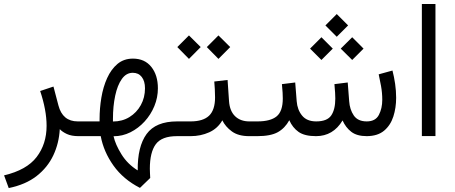

<svg xmlns="http://www.w3.org/2000/svg" viewBox="-20 -685 2289 966"><path d="M375 0Q339.8 0 316.7 -10.7Q293.5 -21.5 280.8 -35.2Q276.9 35.6 248.3 96.4Q219.7 157.2 164.6 200.4Q109.4 243.7 23.9 261.2L0.5 197.3Q114.3 170.4 164.3 105Q214.4 39.6 214.4 -51.8Q214.4 -92.3 206.1 -136.2Q197.8 -180.2 182.1 -227.1L249 -249.5L273.9 -154.8Q294.9 -74.2 371.1 -74.2H392.6V0Z M373 0V-74.2H481V-86.4Q481 -140.1 490 -193.8Q499 -247.6 519 -292Q539.1 -336.4 571 -363.3Q603 -390.1 648.9 -390.1Q708 -390.1 741.2 -348.6Q774.4 -307.1 774.4 -240.7Q774.4 -194.3 756.6 -151.1Q738.8 -107.9 707.5 -73.7Q676.3 -39.6 636.2 -19.5Q596.2 0.5 551.3 0.5Q560.5 42 591.1 91.3Q621.6 140.6 672.9 172.4Q671.4 52.7 717.5 -10.7Q763.7 -74.2 871.1 -74.2H890.6V0H870.1Q793.9 0 763.9 40.5Q733.9 81.1 733.9 164.1Q733.9 173.8 734.6 186.5Q735.4 199.2 735.8 210.4L684.1 260.3Q600.1 217.3 550.8 147.9Q501.5 78.6 486.8 0ZM647.9 -318.8Q615.2 -318.8 593 -287.6Q570.8 -256.3 559.6 -203.6Q548.3 -150.9 548.3 -86.9V-73.7Q594.7 -73.7 631.1 -95.9Q667.5 -118.2 688.5 -156.2Q709.5 -194.3 709.5 -240.7Q709.5 -276.9 693.1 -297.9Q676.8 -318.8 647.9 -318.8Z M1079.1 -506.8 1138.2 -448.2 1079.1 -388.7 1020.5 -448.2ZM930.7 -506.8 989.7 -448.2 930.7 -388.7 872.1 -448.2ZM871.1 -74.2H939Q1002 -74.2 1032 -103Q1062 -131.8 1062 -194.8Q1062 -216.8 1060.8 -236.6Q1059.6 -256.3 1058.1 -274.9L1125 -282.7L1132.3 -176.3Q1135.7 -126.5 1162.8 -100.3Q1189.9 -74.2 1234.4 -74.2H1249V0H1233.4Q1179.2 0 1146.7 -23.7Q1114.3 -47.4 1098.6 -79.6Q1075.2 -38.6 1032.5 -19.3Q989.7 0 939 0H871.1Z M1674.3 -614.3 1731.4 -557.1 1674.3 -500 1617.2 -557.1ZM1752 -497.6 1809.1 -440.4 1752 -383.3 1694.3 -440.4ZM1597.2 -497.6 1654.3 -440.4 1597.2 -383.3 1540 -440.4ZM1569.8 0Q1512.7 0 1482.4 -21.2Q1452.1 -42.5 1435.5 -80.1Q1413.6 -40 1377.7 -20Q1341.8 0 1274.4 0H1229.5V-74.2H1275.4Q1340.8 -74.2 1371.8 -99.6Q1402.8 -125 1402.8 -189.5Q1402.8 -202.1 1401.9 -218.5Q1400.9 -234.9 1398.4 -261.7L1465.3 -270L1472.7 -175.8Q1476.1 -132.3 1500 -103.3Q1523.9 -74.2 1570.8 -74.2Q1626 -74.2 1646.5 -104.2Q1667 -134.3 1667 -189.5Q1667 -202.1 1666 -218.5Q1665 -234.9 1662.6 -261.7L1729.5 -270L1736.8 -175.8Q1739.7 -133.8 1760 -104Q1780.3 -74.2 1825.2 -74.2Q1869.1 -74.2 1886.2 -106.9Q1903.3 -139.6 1903.3 -183.1Q1903.3 -217.8 1897 -252.7Q1890.6 -287.6 1885.3 -311L1954.6 -330.1Q1962.9 -298.3 1968 -263.2Q1973.1 -228 1973.1 -192.9Q1973.1 -142.6 1959 -98.6Q1944.8 -54.7 1912.6 -27.6Q1880.4 -0.5 1825.7 0Q1775.9 0 1747.6 -21.7Q1719.2 -43.5 1703.6 -79.1Q1656.2 0 1569.8 0Z M2170.9 -665V-0.5H2102.5V-665Z"/></svg>

Font: Vazirmatn UI FD Light
Style: Regular
Weight: 300
Designer: Saber Rastikerdar
Foundry: Saber Rastikerdar
Version: Version 33.003